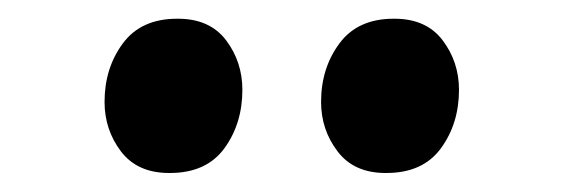

<svg xmlns="http://www.w3.org/2000/svg" viewBox="-20 -828 593 202"><path d="M157.8 -646Q124.5 -646 107.2 -668.8Q90 -691.5 90 -720.8Q90 -756.3 109.2 -782.3Q128.4 -808.3 166.3 -808.3H167.3Q200.7 -808.3 217.9 -785.6Q235 -762.8 235 -733.5Q235 -698 216.1 -672Q197.1 -646 158.8 -646ZM385.6 -646Q352.3 -646 335.1 -668.8Q317.8 -691.5 317.8 -720.8Q317.8 -756.3 337.1 -782.3Q356.3 -808.3 394.1 -808.3H395.1Q428.5 -808.3 445.7 -785.6Q462.9 -762.8 462.9 -733.5Q462.9 -698 443.9 -672Q424.9 -646 386.6 -646Z"/></svg>

Font: Merriweather Light
Style: Regular
Weight: 300
Designer: Eben Sorkin
Foundry: Eben Sorkin
Version: Version 2.100